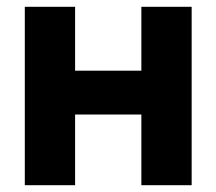

<svg xmlns="http://www.w3.org/2000/svg" viewBox="-20 -545 636 565"><path d="M396 0V-525H544V0ZM53 0V-525H201V0ZM145 -208V-337H450V-208Z"/></svg>

Font: TikTok Sans 24pt
Style: Bold
Weight: 700
Version: Version 4.000